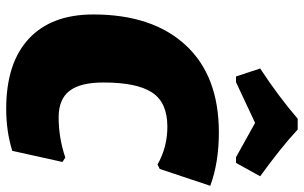

<svg xmlns="http://www.w3.org/2000/svg" viewBox="-196 -750 957 604"><g transform="rotate(90 282.0 -447.5)"><path d="M220 -712 195 -788Q282 -845 353 -906H387Q444 -853 534 -788L492 -712H474L366 -772Q343 -761 299 -740.5Q255 -720 238 -712ZM396 -658Q491 -658 564 -631L511 -472L497 -465Q443 -496 378 -496Q302 -496 270.5 -448Q239 -400 239 -295Q239 -222 265.5 -188Q292 -154 348 -154Q414 -154 475 -175L489 -166L454 -8Q392 11 322 11Q178 11 101.5 -60Q25 -131 25 -263Q25 -449 121.5 -553.5Q218 -658 396 -658Z"/></g></svg>

Font: Alegreya Sans Black
Style: Italic
Weight: 900
Italic angle: -7°
Designer: Juan Pablo del Peral
Foundry: Huerta Tipografica
Version: Version 2.007